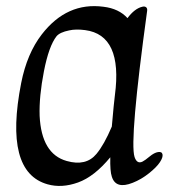

<svg xmlns="http://www.w3.org/2000/svg" viewBox="-20 -563 556 625"><path d="M412 32Q357 54 344 12Q338 -5 339 -51Q287 12 234 31Q181 50 135 37Q-8 -3 49 -293Q68 -389 116 -451Q198 -557 317 -541Q367 -535 395 -504Q418 -535 443 -541Q451 -543 455.5 -539.5Q460 -536 459 -528Q401 -105 418 -52Q426 -28 444 -37Q452 -41 467 -53.5Q482 -66 494.5 -68Q507 -70 509 -60.5Q511 -51 500.5 -35Q490 -19 465 1Q440 21 412 32ZM344 -151Q351 -231 354 -253Q380 -449 257 -465Q227 -469 205 -464Q175 -458 164 -445Q139 -413 123 -331Q107 -249 109 -186Q115 -62 197 -39Q260 -21 294 -62Q319 -92 344 -151Z"/></svg>

Font: Kavivanar
Style: Regular
Weight: 400
Designer: Tharique Azeez
Foundry: Tharique Azeez
Version: Version 1.88